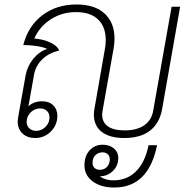

<svg xmlns="http://www.w3.org/2000/svg" viewBox="-20 -606 850 857"><path d="M784 -576 704 -121Q693 -57 650.5 -23.5Q608 10 535 10Q470 10 434.5 -17Q399 -44 399 -95Q399 -108 402 -123L448 -386Q452 -405 452 -427Q452 -486 418 -519Q384 -552 319 -552Q257 -552 207 -520Q157 -488 133 -434Q173 -431 203 -417Q233 -403 243 -384L242 -380Q197 -369 168 -340.5Q139 -312 132 -273L107 -132Q132 -154 168 -154Q199 -154 217.5 -136Q236 -118 236 -89Q236 -48 207 -19Q178 10 137 10Q102 10 80.5 -10Q59 -30 59 -64Q59 -69 61 -83L95 -273Q103 -312 128.5 -343.5Q154 -375 190 -388Q173 -396 143 -400.5Q113 -405 84 -405Q105 -489 168.5 -537.5Q232 -586 322 -586Q403 -586 447 -545.5Q491 -505 491 -434Q491 -410 487 -389L438 -113Q436 -101 436 -95Q436 -60 461.5 -42Q487 -24 537 -24Q591 -24 624 -47Q657 -70 664 -113L746 -576ZM99 -62Q99 -44 111 -33Q123 -22 141 -22Q166 -22 183.5 -40Q201 -58 201 -82Q201 -100 189.5 -111Q178 -122 159 -122Q135 -122 117 -104.5Q99 -87 99 -62ZM643 42H681Q643 231 490 231Q430 231 393.5 203.5Q357 176 357 132Q357 90 380 65Q403 40 438 40Q469 40 488.5 56.5Q508 73 508 98Q508 134 483.5 157.5Q459 181 425 181Q450 199 485 199Q547 199 587.5 158.5Q628 118 643 42ZM393 121Q393 135 402 143.5Q411 152 425 152Q445 152 457.5 139Q470 126 470 105Q470 91 461 82.5Q452 74 438 74Q418 74 405.5 87Q393 100 393 121Z"/></svg>

Font: Sarabun Thin
Style: Italic
Weight: 250
Italic angle: -10°
Designer: Suppakit Chalermlarp | Katatrad Co.,Ltd.
Foundry: Cadson Demak Co.,Ltd.
Version: Version 1.000; ttfautohint (v1.6)